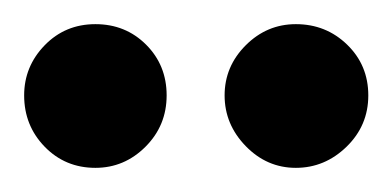

<svg xmlns="http://www.w3.org/2000/svg" viewBox="-20 -734 325 159"><path d="M118 -655Q118 -630 100.5 -612.5Q83 -595 59 -595Q34 -595 17 -612.5Q0 -630 0 -655Q0 -679 17 -696.5Q34 -714 59 -714Q84 -714 101 -697Q118 -680 118 -655ZM285 -655Q285 -630 267 -612.5Q249 -595 225 -595Q201 -595 183.5 -613Q166 -631 166 -655Q166 -679 183.5 -696.5Q201 -714 225 -714Q250 -714 267.5 -697Q285 -680 285 -655Z"/></svg>

Font: Rosario SemiBold
Style: Regular
Weight: 600
Designer: Hector Gatti
Foundry: Omnibus Type
Version: Version 1.101; ttfautohint (v1.8.1.43-b0c9)